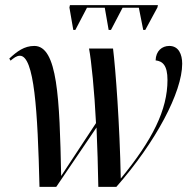

<svg xmlns="http://www.w3.org/2000/svg" viewBox="-20 -724 749 744"><path d="M264 -608H272L317 -694H386L401 -608H410L455 -694H518L535 -608H543L590 -695L592 -704H251L249 -695ZM133 0H198L354 -230C357 -158 360 -71 361 0H431C584 -174 686 -367 686 -477C686 -514 672 -546 636 -546C608 -546 584 -527 583 -490C610 -487 629 -471 629 -414C629 -298 571 -182 448 -32C444 -240 428 -456 418 -536H325C334 -489 346 -370 352 -247L217 -42C211 -344 203 -546 113 -546C74 -546 46 -525 16 -497L21 -489C33 -499 44 -508 57 -508C113 -508 126 -295 133 0Z"/></svg>

Font: Noto Serif Display Condensed Medium
Style: Italic
Weight: 500
Width: 3
Italic angle: -12°
Designer: Monotype Design Team
Foundry: Monotype Imaging Inc.
Version: Version 2.009